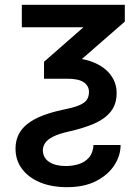

<svg xmlns="http://www.w3.org/2000/svg" viewBox="-20 -566 587 803"><path d="M71.3 -545.9H502V-475.6L228 -236.8H164.1V-307.6L329.1 -452.1H71.3ZM159.2 62.5Q159.7 94.2 185.8 111.3Q211.9 128.4 254.9 128.4Q282.7 128.4 308.6 120.6Q334.5 112.8 351.8 93.3Q369.1 73.7 371.1 40.5H484.4Q484.4 84 458.7 124.3Q433.1 164.6 383.1 190.7Q333 216.8 260.3 216.8Q194.8 216.8 146.5 196.3Q98.1 175.8 71.5 139.6Q44.9 103.5 44.9 55.7Q44.9 -8.3 94.2 -47.4Q143.6 -86.4 245.1 -107.4Q284.2 -115.2 307.6 -124.3Q331.1 -133.3 341.6 -146.7Q352.1 -160.2 352.1 -181.2Q352.1 -207 330.3 -221.9Q308.6 -236.8 261.7 -236.8H213.4L217.8 -324.2H261.7Q325.2 -324.2 371.3 -305.2Q417.5 -286.1 442.6 -252.9Q467.8 -219.7 467.8 -176.8Q467.8 -129.9 443.1 -99.1Q418.5 -68.4 374 -49.1Q329.6 -29.8 270.5 -16.6Q226.1 -6.8 201.9 5.6Q177.7 18.1 168.5 32.5Q159.2 46.9 159.2 62.5Z"/></svg>

Font: V-Inter
Style: Medium-500
Weight: 500
Designer: Rasmus Andersson
Foundry: rsms
Version: Version 4.000;git-4146feb